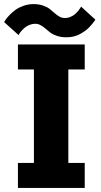

<svg xmlns="http://www.w3.org/2000/svg" viewBox="-24 -917 494 937"><path d="M300.5 -735Q274.5 -735 254.2 -741.8Q234 -748.5 221.2 -758.2Q208.5 -768 197.5 -777.8Q186.5 -787.5 174 -794.2Q161.5 -801 147.5 -801Q133 -801 119.2 -795.2Q105.5 -789.5 96.2 -781.5Q87 -773.5 80 -765.5Q73 -757.5 70 -752L66.5 -746L-3.5 -809Q-1.5 -814 4.5 -822.5Q10.5 -831 23.5 -844.5Q36.5 -858 52 -869.2Q67.5 -880.5 91 -888.8Q114.5 -897 139.5 -897Q165.5 -897 185.8 -890Q206 -883 218.8 -873Q231.5 -863 242.5 -853Q253.5 -843 266 -836Q278.5 -829 292.5 -829Q307 -829 320.5 -834.8Q334 -840.5 343 -848.8Q352 -857 358.8 -865.2Q365.5 -873.5 368.5 -879L371.5 -885L441.5 -821Q441 -820.5 436 -813.2Q431 -806 425.5 -799.5Q420 -793 410.8 -783.2Q401.5 -773.5 390.5 -765.8Q379.5 -758 366 -750.5Q352.5 -743 335.5 -739Q318.5 -735 300.5 -735ZM389.5 -578H309.5V-122H389.5V0H63.5V-122H141.5V-578H63.5V-700H389.5Z"/></svg>

Font: League Mono Condensed ExtraBold
Style: Regular
Weight: 800
Width: 1
Designer: Tyler Finck
Foundry: The League of Moveable Type / Tyler Finck
Version: Version 2.210